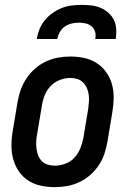

<svg xmlns="http://www.w3.org/2000/svg" viewBox="-20 -760 540 788"><path d="M205 8Q175 8 147 2Q119 -4 96 -19Q73 -34 57.5 -56.5Q42 -79 34.5 -106Q27 -133 27 -162.5Q27 -192 32 -221L52 -341Q56 -366 65 -391Q74 -416 88.5 -438Q103 -460 123.5 -478Q144 -496 168.5 -507.5Q193 -519 218 -523.5Q243 -528 268 -528Q298 -528 326 -522Q354 -516 377 -501Q400 -486 416 -463.5Q432 -441 439.5 -414Q447 -387 446.5 -357.5Q446 -328 441 -299L421 -179Q417 -154 408.5 -129Q400 -104 385.5 -82Q371 -60 350.5 -42Q330 -24 305.5 -12.5Q281 -1 255.5 3.5Q230 8 205 8ZM206 -80Q227 -80 249 -88.5Q271 -97 286 -113.5Q301 -130 309.5 -151Q318 -172 322 -193L342 -313Q344 -328 345 -343Q346 -358 344 -372.5Q342 -387 336 -400Q330 -413 320 -422.5Q310 -432 296.5 -436Q283 -440 268 -440Q247 -440 225 -431.5Q203 -423 187.5 -406.5Q172 -390 163.5 -369Q155 -348 152 -327L132 -207Q129 -192 128.5 -177Q128 -162 130 -147.5Q132 -133 137.5 -120Q143 -107 153 -97.5Q163 -88 177 -84Q191 -80 206 -80ZM131 -600Q134 -620 142 -640Q150 -660 164 -677Q178 -694 196.5 -707Q215 -720 234.5 -727.5Q254 -735 275 -737.5Q296 -740 316 -740Q336 -740 356 -737.5Q376 -735 393.5 -727.5Q411 -720 425.5 -707Q440 -694 448 -677Q456 -660 457 -640Q458 -620 455 -600H371Q374 -615 370.5 -628.5Q367 -642 357 -651Q347 -660 333 -663.5Q319 -667 304 -667Q289 -667 274 -663.5Q259 -660 246 -651Q233 -642 225.5 -628.5Q218 -615 215 -600Z"/></svg>

Font: Iosevka SS18 Semibold
Style: Italic
Weight: 600
Italic angle: -9°
Monospace: yes
Designer: Belleve Invis
Foundry: Belleve Invis
Version: Version 25.1.1; ttfautohint (v1.8.4)